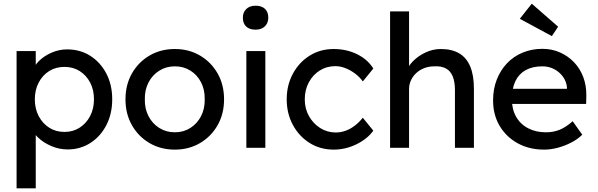

<svg xmlns="http://www.w3.org/2000/svg" viewBox="-20 -802 3243 1042"><path d="M70 220V-525H174V-405L158 -414Q164 -444 192 -471.5Q220 -499 260.5 -516.5Q301 -534 344 -534Q415 -534 470 -499Q525 -464 557 -403Q589 -342 589 -263Q589 -185 557.5 -123.5Q526 -62 471 -26.5Q416 9 347 9Q301 9 258 -9.5Q215 -28 185 -57Q155 -86 148 -117L174 -131V220ZM490 -263Q490 -314 469.5 -353.5Q449 -393 413 -416Q377 -439 330 -439Q283 -439 247 -416.5Q211 -394 190 -354Q169 -314 169 -263Q169 -212 190 -172Q211 -132 247 -109Q283 -86 330 -86Q376 -86 412 -109Q448 -132 469 -172Q490 -212 490 -263Z M661 -263Q661 -342 696 -403.5Q731 -465 791.5 -500.5Q852 -536 929 -536Q1005 -536 1065.5 -500.5Q1126 -465 1161 -403.5Q1196 -342 1196 -263Q1196 -184 1161 -122.5Q1126 -61 1065.5 -25.5Q1005 10 929 10Q852 10 791.5 -25.5Q731 -61 696 -122.5Q661 -184 661 -263ZM1091 -263Q1092 -315 1071 -355.5Q1050 -396 1013 -419Q976 -442 929 -442Q882 -442 844.5 -418.5Q807 -395 786 -354.5Q765 -314 766 -263Q765 -212 786 -171.5Q807 -131 844.5 -107.5Q882 -84 929 -84Q976 -84 1013 -107.5Q1050 -131 1071 -171.5Q1092 -212 1091 -263Z M1317 0V-525H1420V0ZM1298 -706Q1298 -735 1316.5 -753Q1335 -771 1367 -771Q1400 -771 1418 -754Q1436 -737 1436 -706Q1436 -677 1417.5 -659Q1399 -641 1367 -641Q1334 -641 1316 -658Q1298 -675 1298 -706Z M1536 -263Q1536 -340 1569.5 -402Q1603 -464 1660.5 -500Q1718 -536 1791 -536Q1861 -536 1918.5 -507.5Q1976 -479 2006 -430L1949 -360Q1933 -383 1908 -402Q1883 -421 1855 -432Q1827 -443 1801 -443Q1753 -443 1715.5 -419.5Q1678 -396 1656 -355Q1634 -314 1634 -263Q1634 -212 1657 -171.5Q1680 -131 1718 -107Q1756 -83 1802 -83Q1829 -83 1854.5 -92Q1880 -101 1904 -119Q1928 -137 1949 -163L2006 -93Q1974 -48 1914.5 -19Q1855 10 1791 10Q1718 10 1660.5 -26Q1603 -62 1569.5 -124Q1536 -186 1536 -263Z M2097 -740H2200V-417L2182 -405Q2192 -440 2221 -469.5Q2250 -499 2290 -517.5Q2330 -536 2372 -536Q2432 -536 2472 -512.5Q2512 -489 2532 -441Q2552 -393 2552 -320V0H2449V-313Q2449 -358 2437 -387.5Q2425 -417 2400 -430.5Q2375 -444 2338 -442Q2308 -442 2283 -432.5Q2258 -423 2239.5 -406Q2221 -389 2210.5 -366.5Q2200 -344 2200 -318V0H2149Q2136 0 2123 0Q2110 0 2097 0Z M2656 -257Q2656 -319 2676 -370Q2696 -421 2731.5 -458.5Q2767 -496 2816.5 -516.5Q2866 -537 2924 -537Q2975 -537 3019 -517.5Q3063 -498 3095.5 -464Q3128 -430 3145.5 -383.5Q3163 -337 3162 -282L3161 -238H2732L2709 -320H3072L3057 -303V-327Q3054 -360 3035 -386Q3016 -412 2987 -427Q2958 -442 2924 -442Q2870 -442 2833 -421.5Q2796 -401 2777 -361.5Q2758 -322 2758 -264Q2758 -209 2781 -168.5Q2804 -128 2846 -106Q2888 -84 2943 -84Q2982 -84 3015.5 -97Q3049 -110 3088 -144L3140 -71Q3116 -47 3081.5 -29Q3047 -11 3008.5 -0.5Q2970 10 2933 10Q2852 10 2789.5 -24.5Q2727 -59 2691.5 -119Q2656 -179 2656 -257ZM2975 -606 2801 -700 2866 -782 3009 -657Z"/></svg>

Font: Our Lexend
Style: Regular
Weight: 400
Designer: Bonnie Shaver-Troup, Thomas Jockin
Foundry: Lexend
Version: Version 1.007